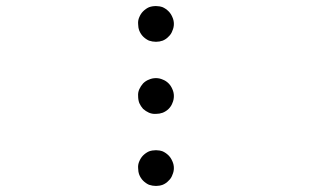

<svg xmlns="http://www.w3.org/2000/svg" viewBox="-20 -820 1040 640"><path d="M559.6 -740.2Q559.6 -752 554.7 -762.7Q549.8 -774.4 542 -782.2Q533.2 -791 522.5 -795.9Q511.7 -799.8 500 -799.8Q487.3 -799.8 476.6 -795.9Q465.8 -791 457 -782.2Q449.2 -774.4 444.3 -762.7Q439.5 -752 440.4 -740.2Q440.4 -728.5 444.3 -717.8Q449.2 -706.1 457 -698.2Q465.8 -689.5 476.6 -684.6Q488.3 -680.7 500 -680.7Q511.7 -680.7 522.5 -684.6Q534.2 -689.5 542 -698.2Q550.8 -706.1 554.7 -717.8Q559.6 -728.5 559.6 -740.2ZM559.6 -500Q559.6 -511.7 554.7 -522.5Q549.8 -534.2 542 -542Q533.2 -550.8 522.5 -554.7Q511.7 -559.6 500 -559.6Q487.3 -559.6 476.6 -554.7Q465.8 -550.8 457 -542Q449.2 -533.2 444.3 -522.5Q439.5 -511.7 440.4 -500Q440.4 -487.3 444.3 -476.6Q449.2 -465.8 457 -457Q465.8 -449.2 476.6 -444.3Q488.3 -439.5 500 -440.4Q511.7 -440.4 522.5 -444.3Q534.2 -449.2 542 -457Q550.8 -465.8 554.7 -476.6Q559.6 -487.3 559.6 -500ZM559.6 -259.8Q559.6 -271.5 554.7 -282.2Q549.8 -293.9 542 -301.8Q533.2 -310.5 522.5 -315.4Q511.7 -319.3 500 -319.3Q487.3 -319.3 476.6 -315.4Q465.8 -310.5 457 -301.8Q449.2 -293.9 444.3 -282.2Q439.5 -271.5 440.4 -259.8Q440.4 -248 444.3 -237.3Q449.2 -225.6 457 -217.8Q465.8 -209 476.6 -204.1Q488.3 -200.2 500 -200.2Q511.7 -200.2 522.5 -204.1Q534.2 -209 542 -217.8Q550.8 -225.6 554.7 -237.3Q559.6 -248 559.6 -259.8Z"/></svg>

Font: LetsEatIcons
Style: Regular
Weight: 400
Designer: Swedish Technologies
Foundry: Swedish Technologies
Version: Version 1.26.0